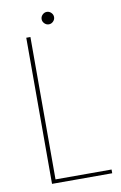

<svg xmlns="http://www.w3.org/2000/svg" viewBox="-90 -859 576 911"><g transform="rotate(-10 197.5 -404.0)"><path d="M85 -704H105V-18H375V0H85ZM223 -757Q214 -748 202 -748Q190 -748 181 -757Q172 -766 172 -778Q172 -790 181 -799Q190 -808 202 -808Q214 -808 223 -799Q232 -790 232 -778Q232 -766 223 -757Z"/></g></svg>

Font: SVN-Poppins Thin
Style: Regular
Weight: 100
Designer: Ninad Kale (Devanagari), Jonny Pinhorn (Latin)
Foundry: Indian Type Foundry
Version: Version 3.002 2017